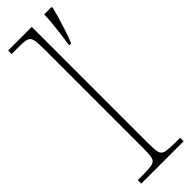

<svg xmlns="http://www.w3.org/2000/svg" viewBox="-259 -767 775 775"><g transform="rotate(-45 128.0 -380.0)"><path d="M7 0V-20H37Q74 -20 90 -24Q106 -28 110 -43.5Q114 -59 114 -94V-662Q114 -699 110 -715.5Q106 -732 91.5 -736Q77 -740 47 -740H7V-760H142V-94Q142 -59 146 -43.5Q150 -28 166.5 -24Q183 -20 219 -20H249V0ZM197 -608Q201 -633 204.5 -661Q208 -689 210.5 -715.5Q213 -742 213 -760H256V-753Q251 -732 243 -705Q235 -678 226 -650.5Q217 -623 207 -600H197Z"/></g></svg>

Font: Noto Serif Gujarati Thin
Style: Regular
Weight: 250
Version: Version 2.102